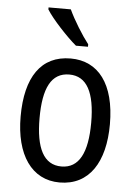

<svg xmlns="http://www.w3.org/2000/svg" viewBox="-55 -808 602 859"><g transform="rotate(5 246.5 -378.0)"><path d="M228 -766H128V-757C153 -716 223 -641 265 -606H319V-617C290 -654 249 -720 228 -766ZM447 -269C447 -450 371 -547 247 -547C114 -547 46 -446 46 -269C46 -98 119 10 245 10C378 10 447 -99 447 -269ZM131 -269C131 -404 166 -475 247 -475C326 -475 363 -404 363 -269C363 -134 326 -62 247 -62C167 -62 131 -135 131 -269Z"/></g></svg>

Font: Noto Sans Lao Looped Condensed
Style: Regular
Weight: 400
Width: 3
Designer: Mark Frömberg, Ben Mitchell
Foundry: The Fontpad Ltd
Version: Version 1.002